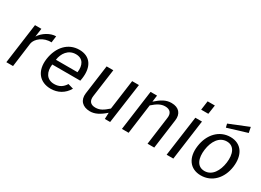

<svg xmlns="http://www.w3.org/2000/svg" viewBox="-24 -1433 2906 2135"><g transform="rotate(30 1429.0 -366.0)"><path d="M44 0H130L171 -312C181 -377 267 -448 369 -442L380 -526C307 -526 223 -475 181 -408L196 -516H114Z M499 -233H859L865 -268C887 -425 820 -526 680 -526C537 -526 436 -417 413 -253C391 -88 478 10 617 10C706 10 785 -31 833 -115L764 -135C733 -85 690 -55 625 -55C525 -55 485 -134 499 -233ZM508 -299C519 -382 572 -464 671 -464C763 -464 798 -394 785 -299Z M1119 9C1183 10 1241 -21 1311 -82L1308 -1H1376L1448 -517H1361L1309 -135C1251 -84 1212 -57 1153 -57C1087 -57 1061 -95 1070 -158L1119 -517H1033L982 -141C970 -50 1024 8 1119 9Z M1528 0H1614L1665 -381C1723 -432 1767 -458 1821 -458C1885 -458 1914 -421 1905 -359L1857 0H1943L1994 -378C2007 -467 1960 -526 1863 -526C1793 -526 1740 -494 1670 -432L1681 -516H1598Z M2293 -742H2200L2184 -626H2276ZM2258 -516H2173L2102 0H2188Z M2758 -736 2511 -636 2522 -590 2772 -666ZM2545 10C2688 10 2791 -100 2812 -256C2833 -414 2763 -526 2620 -526C2479 -526 2373 -415 2352 -255C2330 -99 2402 10 2545 10ZM2556 -53C2457 -53 2425 -147 2440 -259C2455 -371 2512 -463 2610 -463C2707 -463 2740 -372 2725 -259C2710 -147 2653 -53 2556 -53Z"/></g></svg>

Font: United Sans
Style: Italic
Weight: 400
Italic angle: -8°
Designer: Pablo Impallari, Rodrigo Fuenzalida (Modified by Dan O. Williams)
Version: Version 1.000;PS 001.000;hotconv 1.0.88;makeotf.lib2.5.64775